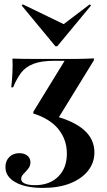

<svg xmlns="http://www.w3.org/2000/svg" viewBox="-20 -693 506 905"><path d="M182.3 192.7Q100 192.7 52.8 166.1Q5.6 139.5 5.6 94.4Q5.6 65.3 23.8 47.2Q41.9 29 71 29Q94.4 29 108.9 40.7Q123.4 52.4 123.4 71.8Q123.4 89.5 112.5 102.8Q101.6 116.1 90.7 127Q79.8 137.9 79.8 150.8Q79.8 164.5 97.2 172.2Q114.5 179.8 144.4 179.8Q213.7 179.8 254.4 139.5Q295.2 99.2 295.2 31.5Q295.2 -34.7 255.6 -83.9Q216.1 -133.1 137.1 -158.1V-166.1L284.7 -406.5H237.1Q174.2 -406.5 137.1 -391.9Q100 -377.4 79 -349.2Q58.1 -321 41.9 -281.5H33.1Q37.1 -317.7 38.7 -351.6Q40.3 -385.5 38.7 -416.9Q62.1 -416.1 85.1 -415.7Q108.1 -415.3 131.5 -415.3H237.1H290.3Q316.9 -415.3 338.7 -415.3Q360.5 -415.3 381 -416.1Q401.6 -416.9 422.6 -417.7V-408.9L250 -128.2L228.2 -148.4Q324.2 -125 374.6 -81.5Q425 -37.9 425 25Q425 74.2 394.8 112.1Q364.5 150 310.5 171.4Q256.5 192.7 182.3 192.7ZM403.2 -672.6 408.9 -666.9 250 -475H241.1L82.3 -666.9L87.1 -672.6L304 -567.7L259.7 -563.7Z"/></svg>

Font: Playfair 144pt SemiExpanded ExtraBold
Style: Regular
Weight: 800
Width: 6
Designer: Claus Eggers Sørensen
Foundry: Claus Eggers Sørensen
Version: Version 2.203